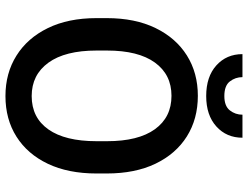

<svg xmlns="http://www.w3.org/2000/svg" viewBox="-126 -804 940 729"><g transform="rotate(90 344.5 -440.0)"><path d="M639.2 -375V-335.9Q639.2 -228.5 602.3 -151.1Q565.4 -73.7 499.3 -32Q433.1 9.8 345.2 9.8Q258.3 9.8 191.7 -32Q125 -73.7 87.2 -151.1Q49.3 -228.5 49.3 -335.9V-375Q49.3 -482.4 86.9 -559.8Q124.5 -637.2 190.9 -679Q257.3 -720.7 344.2 -720.7Q432.1 -720.7 498.5 -679Q564.9 -637.2 602.1 -559.8Q639.2 -482.4 639.2 -375ZM516.6 -335.9V-376Q516.6 -494.6 471.2 -557.6Q425.8 -620.6 344.2 -620.6Q263.7 -620.6 218 -557.6Q172.4 -494.6 172.4 -376V-335.9Q172.4 -216.8 218.5 -153.3Q264.6 -89.8 345.2 -89.8Q427.2 -89.8 471.9 -153.3Q516.6 -216.8 516.6 -335.9ZM416 -890.1H503.4Q503.4 -829.6 460.7 -791Q418 -752.4 345.2 -752.4Q271.5 -752.4 228.8 -791Q186 -829.6 186 -890.1H273.4Q273.4 -863.3 289.6 -842.3Q305.7 -821.3 345.2 -821.3Q383.3 -821.3 399.7 -842.3Q416 -863.3 416 -890.1Z"/></g></svg>

Font: Vazirmatn FD Medium
Style: Regular
Weight: 500
Designer: Saber Rastikerdar
Foundry: Saber Rastikerdar
Version: Version 33.003